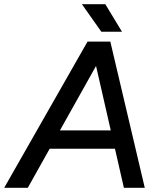

<svg xmlns="http://www.w3.org/2000/svg" viewBox="-53 -899 764 919"><path d="M-33 0 366 -700H472L80 0ZM540 0 380 -700H475L640 0ZM132 -187 147 -275H550L535 -187ZM432 -747 339 -879H451L531 -747Z"/></svg>

Font: Figtree Light Medium
Style: Italic
Weight: 500
Italic angle: -9.5°
Version: Version 2.000